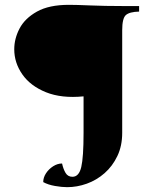

<svg xmlns="http://www.w3.org/2000/svg" viewBox="-20 -550 642 795"><path d="M486 -525H556V-502Q516 -501 501 -487.5Q486 -474 486 -425V0Q486 54 466 96Q446 138 413 167Q380 196 339.5 210.5Q299 225 258 225Q236 225 207.5 220Q179 215 159 204Q159 185 170.5 167.5Q182 150 200 138.5Q218 127 237 127Q242 150 251.5 166Q261 182 280 182Q307 182 316.5 141.5Q326 101 326 0V-151Q235 -142 170.5 -168Q106 -194 72.5 -242Q39 -290 39 -346Q39 -390 61 -432Q83 -474 133 -502Q183 -530 265 -530Q294 -530 354 -527.5Q414 -525 486 -525Z"/></svg>

Font: Bona Nova SC
Style: Bold
Weight: 700
Designer: Mateusz Machalski
Foundry: Capitalics
Version: Version 4.001; ttfautohint (v1.8.4.7-5d5b)